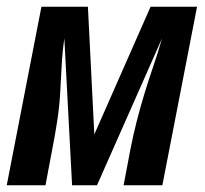

<svg xmlns="http://www.w3.org/2000/svg" viewBox="-39 -550 609 570"><path d="M-19 0 84 -530H222L241 -151L408 -530H546L443 0H328L348 -106Q356 -147 366.5 -188.5Q377 -230 389.5 -271Q402 -312 416 -353Q430 -394 442 -436L249 0H175L152 -436Q146 -394 144 -353Q142 -312 139.5 -271Q137 -230 130.5 -188.5Q124 -147 116 -106L96 0Z"/></svg>

Font: Lode Term
Style: Bold Italic
Weight: 700
Italic angle: -11°
Monospace: yes
Designer: Belleve Invis
Foundry: Belleve Invis
Version: Version 29.2.0